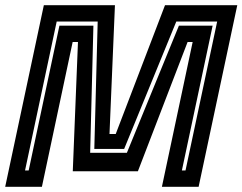

<svg xmlns="http://www.w3.org/2000/svg" viewBox="-32 -720 934 740"><path d="M-12 0 137 -700H411L390 -203.5H414L604 -700H882.5L733.5 0H592L710.5 -558H691L499.5 -60H248.5L268.5 -558H248L129.5 0ZM64.5 -63H78.5L197 -621H328L315.5 -131H457L657.5 -621H787.5L669 -63H683L805 -637H647.5L446.5 -146H331.5L344.5 -637H186.5Z"/></svg>

Font: Tourney Thin
Style: Bold Italic
Weight: 700
Italic angle: -12°
Version: Version 1.015